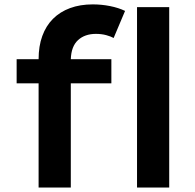

<svg xmlns="http://www.w3.org/2000/svg" viewBox="-20 -842 874 862"><path d="M153.3 -467.8H54.7V-576.2H153.3Q153.3 -634.8 169.9 -680.4Q186.5 -726.1 218 -757.6Q249.5 -789.1 294.7 -805.7Q339.8 -822.3 396.5 -822.3Q436 -822.3 474.1 -814.7Q512.2 -807.1 541.5 -793L490.2 -671.4Q478.5 -678.2 457.3 -684.1Q436 -689.9 410.6 -689.9Q360.8 -689.9 330.3 -661.9Q299.8 -633.8 297.9 -576.2H480V-467.8H297.9V0H153.3ZM595.2 -810.1H739.7V0H595.2Z"/></svg>

Font: Krona One
Style: Regular
Weight: 400
Version: Version 1.003